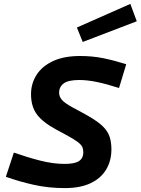

<svg xmlns="http://www.w3.org/2000/svg" viewBox="-20 -951 721 984"><path d="M311 -111Q364 -111 385.5 -126Q407 -141 407 -170Q407 -186 401.5 -198Q396 -210 377.5 -224Q359 -238 320 -259L268 -287Q198 -325 168.5 -365.5Q139 -406 139 -468Q139 -523 167.5 -567.5Q196 -612 252 -638Q308 -664 390 -664Q455 -664 510.5 -652.5Q566 -641 627 -622L590 -500Q528 -520 478 -530.5Q428 -541 386 -541Q330 -541 306.5 -523.5Q283 -506 283 -476Q283 -456 297 -439.5Q311 -423 351 -401L403 -373Q461 -342 493 -316Q525 -290 538 -260Q551 -230 551 -186Q551 -127 524 -82Q497 -37 444 -12Q391 13 312 13Q229 13 154.5 -3.5Q80 -20 10 -45L51 -169Q119 -145 185.5 -128Q252 -111 311 -111ZM374 -810 648 -931 681 -842 404 -736Z"/></svg>

Font: Intel One Mono Light
Style: Italic
Weight: 300
Italic angle: -16°
Monospace: yes
Designer: Fred Shallcrass
Foundry: Frere-Jones Type LLC
Version: Version 1.004